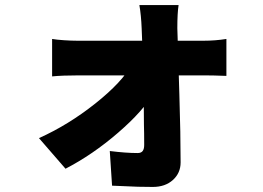

<svg xmlns="http://www.w3.org/2000/svg" viewBox="-20 -648 1040 759"><path d="M681 -536 682 -505 689 -276Q694 -116 694 -6Q694 36 663.5 63.5Q633 91 584 91Q522 91 472 88L423 86L414 -51Q478 -43 524 -43Q538 -43 544 -51Q550 -59 550 -75Q550 -125 549 -155L548 -288Q544 -457 540 -536Q538 -587 531 -628H686Q681 -597 681 -536ZM286 -487H497H593H681H749H785Q831 -487 875 -494V-348Q821 -350 792 -350H598H499H406H331H290Q227 -350 186 -346V-494Q203 -491 232.5 -489Q262 -487 286 -487ZM503 -396 582 -395 584 -277Q547 -210 447 -123.5Q347 -37 239 19L134 -102Q250 -154 357 -239Q464 -324 503 -396Z"/></svg>

Font: Merged Yaku Han JP Black
Style: Regular
Weight: 900
Designer: Ryoko NISHIZUKA 西塚涼子 (kana, bopomofo & ideographs); Paul D. Hunt (Latin, Greek & Cyrillic); Sandoll Communications 산돌커뮤니
Foundry: Adobe
Version: Version 2.004